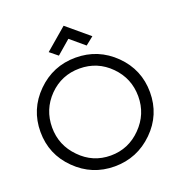

<svg xmlns="http://www.w3.org/2000/svg" viewBox="-172 -1464 1207 1295"><g transform="rotate(-20 431.0 -816.0)"><path d="M430.7 -1091.8Q592.8 -1091.8 709 -977.5Q824.2 -863.3 824.2 -701.2Q824.2 -539.1 709 -425.8Q592.8 -311.5 430.7 -311.5Q268.6 -311.5 153.3 -425.8Q38.1 -539.1 38.1 -701.2Q38.1 -863.3 153.3 -977.5Q268.6 -1091.8 430.7 -1091.8ZM430.7 -1013.7Q301.8 -1013.7 211.9 -922.9Q122.1 -831.1 122.1 -702.1Q122.1 -574.2 212.9 -482.4Q302.7 -389.6 430.7 -389.6Q558.6 -389.6 649.4 -482.4Q740.2 -574.2 740.2 -702.1Q740.2 -831.1 650.4 -921.9Q559.6 -1013.7 430.7 -1013.7ZM274.4 -1188.5Q313.5 -1221.7 429.7 -1321.3Q469.7 -1288.1 587.9 -1188.5Q573.2 -1176.8 530.3 -1142.6Q504.9 -1164.1 429.7 -1227.5Q405.3 -1207 331.1 -1142.6Q316.4 -1154.3 274.4 -1188.5Z"/></g></svg>

Font: Das Gitter
Style: Book
Weight: 400
Version: Version 006.000